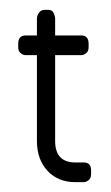

<svg xmlns="http://www.w3.org/2000/svg" viewBox="-20 -370 225 390"><path d="M150 0H133Q98 0 76.5 -23Q55 -46 55 -84V-258H32Q27 -258 22 -262Q17 -266 17 -274V-281Q17 -298 32 -298H55V-332Q55 -338 59 -344Q63 -350 71 -350H78Q86 -350 89 -343.5Q92 -337 92 -332V-298H145Q160 -298 160 -281V-274Q160 -266 155 -262Q150 -258 145 -258H92V-84Q92 -40 133 -40H150Q165 -40 165 -24V-16Q165 -8 160 -4Q155 0 150 0Z"/></svg>

Font: Chathura
Style: Bold
Weight: 700
Designer: Appaji Ambarisha Darbha
Foundry: Aditya Fonts
Version: Version 1.001 2016